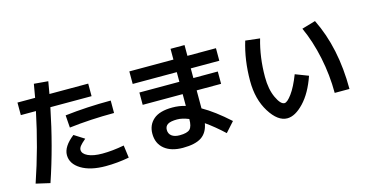

<svg xmlns="http://www.w3.org/2000/svg" viewBox="-86 -1212 3173 1670"><g transform="rotate(-15 1500.0 -377.0)"><path d="M888 -388Q675 -388 484 -365L476 -477Q672 -500 888 -500ZM896 -93 911 20Q804 40 700 40Q562 40 479.5 -10.5Q397 -61 397 -140Q397 -217 497 -295L588 -237Q549 -204 536 -186.5Q523 -169 523 -153Q523 -118 570.5 -95.5Q618 -73 700 -73Q789 -73 896 -93ZM100 -580V-693H259Q273 -773 280 -814L407 -803Q395 -729 388 -693H737V-580H366Q299 -246 196 58L70 29Q172 -270 236 -580Z M1110 -703H1507V-800H1633V-703H1890V-590H1633V-503H1853V-392H1633V-230Q1741 -169 1869 -53L1790 35Q1709 -41 1628 -98Q1613 -14 1556.5 23Q1500 60 1390 60Q1284 60 1223.5 10.5Q1163 -39 1163 -127Q1163 -206 1218.5 -254.5Q1274 -303 1390 -303Q1450 -303 1507 -286V-392H1147V-503H1507V-590H1110ZM1507 -168Q1448 -192 1403 -192Q1344 -192 1318.5 -176Q1293 -160 1293 -127Q1293 -92 1318.5 -72.5Q1344 -53 1390 -53Q1458 -53 1482.5 -77Q1507 -101 1507 -168Z M2660 -672 2783 -708Q2920 -432 2920 -60H2787Q2787 -221 2753.5 -381Q2720 -541 2660 -672ZM2283 -686Q2237 -528 2237 -350Q2237 -239 2272.5 -163Q2308 -87 2343 -87Q2368 -87 2410 -144Q2452 -201 2493 -307L2610 -262Q2560 -117 2482 -35Q2404 47 2333 47Q2248 47 2175.5 -69Q2103 -185 2103 -350Q2103 -538 2153 -701Z"/></g></svg>

Font: Mplus 1p Bold
Style: Bold
Weight: 700
Version: Version 1.061